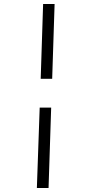

<svg xmlns="http://www.w3.org/2000/svg" viewBox="-20 -823 431 953"><path d="M182 -432 194 -803H251L239 -432ZM163 110 177 -289H234L221 110Z"/></svg>

Font: Literata 36pt Medium
Style: Italic
Weight: 500
Italic angle: -2°
Designer: Latin by Veronika Burian and Jose Scaglione. Greek by Irene Vlachou. Cyrillic by Vera Evstafieva
Foundry: TypeTogether
Version: Version 3.002